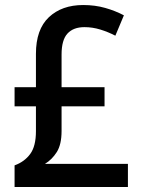

<svg xmlns="http://www.w3.org/2000/svg" viewBox="-20 -744 563 764"><path d="M311 -724Q358 -724 398.5 -712.5Q439 -701 473 -683L439 -602Q410 -617 379 -626.5Q348 -636 316 -636Q272 -636 248.5 -610.5Q225 -585 225 -527V-397H396V-321H225V-223Q225 -169 206 -139Q187 -109 159 -92H489V0H38V-86Q77 -100 100 -131Q123 -162 123 -222V-321H38V-397H123V-530Q123 -627 174.5 -675.5Q226 -724 311 -724Z"/></svg>

Font: Noto Sans Malayalam SemiCondensed Medium
Style: Regular
Weight: 500
Width: 4
Designer: Jelle Bosma - Monotype Design Team
Foundry: Monotype Imaging Inc.
Version: Version 2.104; ttfautohint (v1.8.4.7-5d5b)